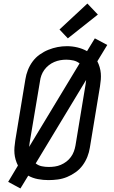

<svg xmlns="http://www.w3.org/2000/svg" viewBox="-20 -1006 640 1081"><path d="M95 55 26 18 81 -74Q73 -90 68 -107Q63 -124 61.5 -141.5Q60 -159 61.5 -177.5Q63 -196 66 -215L123 -560Q127 -586 137 -611.5Q147 -637 163.5 -659.5Q180 -682 203 -698.5Q226 -715 252 -725.5Q278 -736 304 -741Q330 -746 357 -746Q387 -746 416 -739Q445 -732 470 -718L514 -790L584 -753L528 -661Q536 -645 541 -628Q546 -611 547.5 -593.5Q549 -576 547.5 -557.5Q546 -539 543 -520L486 -175Q482 -149 472 -123.5Q462 -98 445.5 -75.5Q429 -53 406 -36.5Q383 -20 357.5 -9.5Q332 1 305.5 4.5Q279 8 253 8Q223 8 193.5 2.5Q164 -3 139 -17ZM144 -179 428 -649Q413 -661 393.5 -665.5Q374 -670 353 -670Q336 -670 319 -667Q302 -664 285.5 -657Q269 -650 254.5 -638.5Q240 -627 229.5 -612.5Q219 -598 213 -581.5Q207 -565 205 -548L147 -203Q146 -197 145.5 -191Q145 -185 144 -179ZM254 -66Q272 -66 289 -68.5Q306 -71 322.5 -78Q339 -85 353.5 -96Q368 -107 379 -122Q390 -137 396 -153.5Q402 -170 405 -187L462 -532Q463 -538 463.5 -544Q464 -550 465 -556L181 -86Q196 -74 215 -70Q234 -66 254 -66ZM362 -790 315 -840 472 -986 531 -924Z"/></svg>

Font: Iosevka Curly Slab Extended
Style: Italic
Weight: 400
Width: 7
Italic angle: -9°
Monospace: yes
Designer: Belleve Invis
Foundry: Belleve Invis
Version: Version 11.1.0; ttfautohint (v1.8.3)